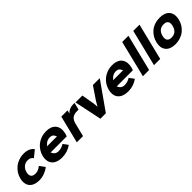

<svg xmlns="http://www.w3.org/2000/svg" viewBox="394 -2489 4149 4149"><g transform="rotate(-45 2468.5 -415.0)"><path d="M526.9 -219.2 616.2 -98.1Q558.1 -50.3 478.5 -20.3Q398.9 9.8 318.8 9.8Q261.7 9.8 215.3 -1.7Q168.9 -13.2 136.2 -33.9Q103.5 -54.7 81.5 -83.7Q59.6 -112.8 49.6 -148.7Q39.6 -184.6 40 -225.3Q40.5 -266.1 51.8 -311Q68.8 -379.4 106.9 -439Q145 -498.5 199.7 -543.5Q254.4 -588.4 327.4 -614.3Q400.4 -640.1 481.9 -640.1Q648.9 -640.1 721.2 -536.1L568.8 -413.1Q546.4 -446.3 517.1 -461.7Q487.8 -477.1 441.9 -477.1Q365.7 -477.1 313.2 -431.6Q260.7 -386.2 242.2 -311Q224.1 -237.8 252.2 -194.8Q280.3 -151.9 359.9 -151.9Q443.8 -151.9 526.9 -219.2Z M948.7 -394H1256.3L1244.6 -411.1Q1234.4 -448.2 1204.8 -469.2Q1175.3 -490.2 1127.4 -490.2Q1034.2 -490.2 969.7 -411.1ZM1425.8 -311Q1419.4 -280.3 1404.8 -245.1H908.7L922.4 -228Q934.1 -190.4 969 -166.3Q1003.9 -142.1 1054.7 -142.1Q1144 -142.1 1224.6 -193.8L1305.7 -84Q1176.8 9.8 1016.6 9.8Q958 9.8 910.4 -1.5Q862.8 -12.7 828.9 -33.4Q794.9 -54.2 771.5 -83.3Q748 -112.3 737.3 -148.2Q726.6 -184.1 726.3 -225.1Q726.1 -266.1 737.3 -311Q754.4 -381.3 792.7 -441.4Q831.1 -501.5 885.7 -545.7Q940.4 -589.8 1012.5 -615Q1084.5 -640.1 1165.5 -640.1Q1231.9 -640.1 1283.9 -623.3Q1335.9 -606.4 1368.2 -576.7Q1400.4 -546.9 1418.9 -505.6Q1437.5 -464.4 1437.7 -415.3Q1438 -366.2 1425.8 -311Z M2034.2 -637.2 1993.2 -473.1H1939.5Q1853.5 -473.1 1804 -432.6Q1754.4 -392.1 1734.4 -312L1657.2 0H1467.3L1622.6 -629.9H1813.5L1794.4 -555.2H1796.4Q1871.6 -637.2 1995.6 -637.2Z M2588.4 -629.9H2798.3L2354.5 0H2188.5L2056.6 -629.9H2266.6L2318.4 -335L2327.6 -229H2329.6L2389.2 -335Z M2968.3 -394H3275.9L3264.2 -411.1Q3253.9 -448.2 3224.4 -469.2Q3194.8 -490.2 3147 -490.2Q3053.7 -490.2 2989.3 -411.1ZM3445.3 -311Q3439 -280.3 3424.3 -245.1H2928.2L2941.9 -228Q2953.6 -190.4 2988.5 -166.3Q3023.4 -142.1 3074.2 -142.1Q3163.6 -142.1 3244.1 -193.8L3325.2 -84Q3196.3 9.8 3036.1 9.8Q2977.5 9.8 2929.9 -1.5Q2882.3 -12.7 2848.4 -33.4Q2814.5 -54.2 2791 -83.3Q2767.6 -112.3 2756.8 -148.2Q2746.1 -184.1 2745.8 -225.1Q2745.6 -266.1 2756.8 -311Q2773.9 -381.3 2812.3 -441.4Q2850.6 -501.5 2905.3 -545.7Q2960 -589.8 3032 -615Q3104 -640.1 3185.1 -640.1Q3251.5 -640.1 3303.5 -623.3Q3355.5 -606.4 3387.7 -576.7Q3419.9 -546.9 3438.5 -505.6Q3457 -464.4 3457.3 -415.3Q3457.5 -366.2 3445.3 -311Z M3883.8 -839.8 3676.8 0H3486.8L3693.8 -839.8Z M4222.7 -839.8 4015.6 0H3825.7L4032.7 -839.8Z M4710.4 -314.9Q4730 -391.6 4702.4 -434.3Q4674.8 -477.1 4596.7 -477.1Q4443.4 -477.1 4402.8 -314.9Q4384.3 -237.8 4411.9 -194.8Q4439.5 -151.9 4516.6 -151.9Q4594.7 -151.9 4643.3 -194.6Q4691.9 -237.3 4710.4 -314.9ZM4900.9 -314.9Q4883.8 -246.1 4847.2 -187.5Q4810.5 -128.9 4757.3 -84.7Q4704.1 -40.5 4631.6 -15.4Q4559.1 9.8 4475.6 9.8Q4408.2 9.8 4356 -6.6Q4303.7 -22.9 4271.2 -52.2Q4238.8 -81.5 4220 -122.1Q4201.2 -162.6 4200.9 -211.2Q4200.7 -259.8 4212.9 -314.9Q4230 -384.3 4266.4 -442.9Q4302.7 -501.5 4355.5 -545.7Q4408.2 -589.8 4480.7 -615Q4553.2 -640.1 4636.7 -640.1Q4704.1 -640.1 4756.6 -623.8Q4809.1 -607.4 4841.8 -578.4Q4874.5 -549.3 4893.3 -508.5Q4912.1 -467.8 4912.6 -418.9Q4913.1 -370.1 4900.9 -314.9Z"/></g></svg>

Font: Sinkin Sans 800 Black Italic
Style: Regular
Weight: 900
Italic angle: -112°
Designer: Keith Bates
Foundry: K-Type
Version: Sinkin Sans (version 1.0)  by Keith Bates   •   © 2014   www